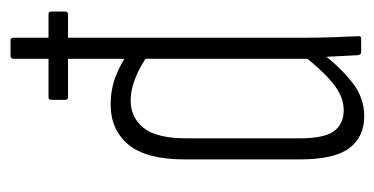

<svg xmlns="http://www.w3.org/2000/svg" viewBox="-198 -526 729 374"><g transform="rotate(-90 167.0 -338.5)"><path d="M165 -571Q160 -571 160 -577V-603Q160 -609 165 -609H327Q332 -609 332 -603V-577Q332 -571 327 -571H281ZM128 6Q88 6 66 -23Q44 -52 44 -119V-344Q44 -419 73 -453.5Q102 -488 151 -488Q179 -488 203.5 -479Q228 -470 249 -455V-414Q199 -449 159 -449Q126 -449 105.5 -424Q85 -399 85 -339V-120Q85 -72 99 -53Q113 -34 140 -34Q167 -34 193.5 -56Q220 -78 248 -115L249 -74Q220 -37 191.5 -15.5Q163 6 128 6ZM253 0Q248 0 247 -6Q246 -29 244.5 -55.5Q243 -82 243 -97L240 -101V-677Q240 -683 246 -683H276Q281 -683 281 -677V-115Q281 -81 282 -54Q283 -27 284 -7Q285 0 280 0Z"/></g></svg>

Font: Sofia Sans Extra Condensed Light
Style: Regular
Weight: 300
Designer: Botio Nikoltchev, Ani Petrova
Foundry: lettersoup
Version: Version 4.101